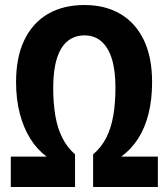

<svg xmlns="http://www.w3.org/2000/svg" viewBox="-20 -745 671 765"><path d="M317 -604Q277 -604 249 -581Q221 -558 206.5 -511.5Q192 -465 192 -395Q192 -334 200.5 -284Q209 -234 228.5 -195.5Q248 -157 279 -130V0H23V-121H166Q128 -149 101 -192Q74 -235 59 -292Q44 -349 44 -418Q44 -517 77 -585.5Q110 -654 171 -689.5Q232 -725 317 -725Q399 -725 459.5 -689.5Q520 -654 553 -585.5Q586 -517 586 -418Q586 -349 572 -292.5Q558 -236 530.5 -193Q503 -150 463 -121H609V0H351V-130Q384 -158 403.5 -196.5Q423 -235 431.5 -285Q440 -335 440 -396Q440 -465 425.5 -511Q411 -557 383.5 -580.5Q356 -604 317 -604Z"/></svg>

Font: Noto Sans Display Condensed
Style: Bold
Weight: 700
Width: 3
Designer: Monotype Design Team
Foundry: Monotype Imaging Inc.
Version: Version 2.003